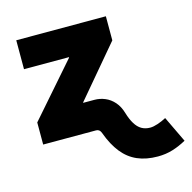

<svg xmlns="http://www.w3.org/2000/svg" viewBox="-108 -643 953 955"><g transform="rotate(-15 368.5 -165.5)"><path d="M53.2 0V-113.8L289.6 -384.3V-386.7H58.1V-535.6H519.5V-411.6L299.3 -150.9V0ZM589.8 205.1Q529.8 205.1 484.9 185.5Q439.9 166 407.2 125.2Q374.5 84.5 351.6 21.5Q348.6 13.7 345 9Q341.3 4.4 336.2 2.2Q331.1 0 324.7 0H268.1V-148.9H356.9Q385.3 -148.9 411.4 -137.9Q437.5 -127 457.8 -104Q478 -81.1 488.3 -45.9Q498.5 -11.7 512.5 11.2Q526.4 34.2 545.4 45.4Q564.5 56.6 589.8 56.6Q606.4 56.6 629.6 48.8Q652.8 41 673.3 29.8L737.3 163.6Q702.1 183.1 666.3 194.1Q630.4 205.1 589.8 205.1Z"/></g></svg>

Font: Inter 20pt Black
Style: Regular
Weight: 900
Version: Version 4.001;git-66647c0bb